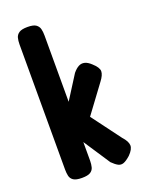

<svg xmlns="http://www.w3.org/2000/svg" viewBox="-138 -778 657 860"><g transform="rotate(-20 191.0 -348.0)"><path d="M332 -97Q354 -73 355 -54Q356 -35 332 -11Q313 6 299.5 11Q286 16 273.5 9.5Q261 3 245 -13L162 -139V-50Q162 -34 158.5 -20Q155 -6 142.5 2Q130 10 102 10Q74 10 61.5 1.5Q49 -7 46 -21Q43 -35 43 -51V-648Q43 -665 46.5 -678.5Q50 -692 62.5 -700.5Q75 -709 103 -709Q131 -709 143 -700.5Q155 -692 158.5 -678.5Q162 -665 162 -647V-331L233 -443Q247 -460 260.5 -467Q274 -474 288.5 -470.5Q303 -467 319 -452Q346 -428 346 -410Q346 -392 326 -366L229 -235Z"/></g></svg>

Font: Fredoka Condensed Medium
Style: Regular
Weight: 500
Width: 3
Designer: Ben Nathan
Foundry: Milena B. Brandão, Ben Nathan
Version: Version 2.001